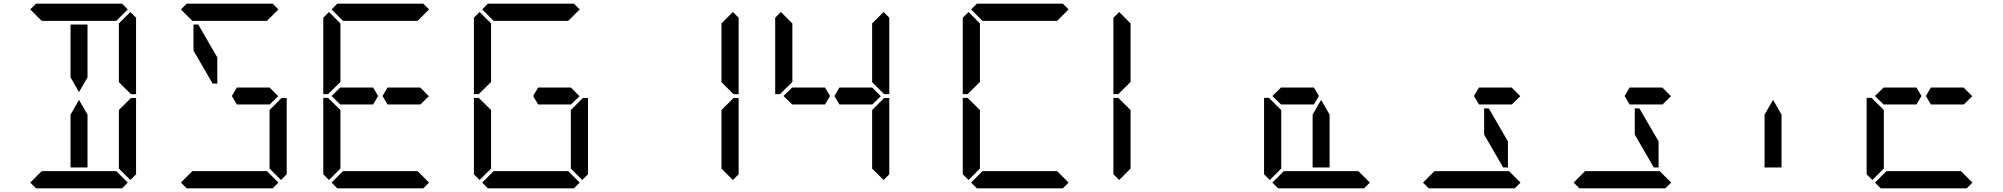

<svg xmlns="http://www.w3.org/2000/svg" viewBox="-20 -1020 10848 1040"><path d="M144 -969 175 -1000H641L672 -969L610 -907H590H454H362H226H206ZM686 -955 717 -924V-510H690L685 -514L624 -575V-607V-782V-887V-893ZM685 -485 690 -489H717V-76L686 -45L624 -107V-113V-218V-424ZM672 -31 641 0H175L144 -31L206 -93H226H362H454H590H610ZM362 -673V-887H454V-876V-673V-601L408 -521L362 -601ZM454 -157V-113H362V-327V-399L408 -479L454 -399V-327Z M960 -969 991 -1000H1457L1488 -969L1426 -907H1406H1270H1178H1042H1022ZM1501 -485 1506 -489H1533V-76L1502 -45L1440 -107V-113V-218V-424ZM1488 -31 1457 0H991L960 -31L1022 -93H1042H1178H1270H1406H1426ZM1440 -546 1487 -499 1440 -453V-454H1422H1420H1291H1270H1263L1236 -500L1263 -546H1270H1291H1304ZM1157 -567H1132L1028 -746V-887H1054L1157 -709Z M1776 -969 1807 -1000H2273L2304 -969L2242 -907H2222H2086H1994H1858H1838ZM2304 -31 2273 0H1807L1776 -31L1838 -93H1858H1994H2086H2222H2242ZM1762 -45 1731 -76V-490H1758L1762 -485L1824 -424V-218V-113V-107ZM1762 -515 1758 -510H1731V-924L1762 -955L1824 -893V-887V-782V-576ZM1776 -500 1824 -547V-546H1960H2001L2028 -500L2001 -454H1844H1841H1824V-453ZM2256 -546 2303 -499 2256 -453V-454H2238H2236H2107H2086H2079L2052 -500L2079 -546H2086H2107H2120Z M2592 -969 2623 -1000H3089L3120 -969L3058 -907H3038H2902H2810H2674H2654ZM3133 -485 3138 -489H3165V-76L3134 -45L3072 -107V-113V-218V-424ZM3120 -31 3089 0H2623L2592 -31L2654 -93H2674H2810H2902H3038H3058ZM2578 -45 2547 -76V-490H2574L2578 -485L2640 -424V-218V-113V-107ZM2578 -515 2574 -510H2547V-924L2578 -955L2640 -893V-887V-782V-576ZM3072 -546 3119 -499 3072 -453V-454H3054H3052H2923H2902H2895L2868 -500L2895 -546H2902H2923H2936Z M3950 -955 3981 -924V-510H3954L3949 -514L3888 -575V-607V-782V-887V-893ZM3949 -485 3954 -489H3981V-76L3950 -45L3888 -107V-113V-218V-424Z M4766 -955 4797 -924V-510H4770L4765 -514L4704 -575V-607V-782V-887V-893ZM4765 -485 4770 -489H4797V-76L4766 -45L4704 -107V-113V-218V-424ZM4210 -515 4206 -510H4179V-924L4210 -955L4272 -893V-887V-782V-576ZM4224 -500 4272 -547V-546H4408H4449L4476 -500L4449 -454H4292H4289H4272V-453ZM4704 -546 4751 -499 4704 -453V-454H4686H4684H4555H4534H4527L4500 -500L4527 -546H4534H4555H4568Z M5240 -969 5271 -1000H5737L5768 -969L5706 -907H5686H5550H5458H5322H5302ZM5768 -31 5737 0H5271L5240 -31L5302 -93H5322H5458H5550H5686H5706ZM5226 -45 5195 -76V-490H5222L5226 -485L5288 -424V-218V-113V-107ZM5226 -515 5222 -510H5195V-924L5226 -955L5288 -893V-887V-782V-576Z M6042 -45 6011 -76V-490H6038L6042 -485L6104 -424V-218V-113V-107ZM6042 -515 6038 -510H6011V-924L6042 -955L6104 -893V-887V-782V-576Z M7400 -31 7369 0H6903L6872 -31L6934 -93H6954H7090H7182H7318H7338ZM6858 -45 6827 -76V-490H6854L6858 -485L6920 -424V-218V-113V-107ZM6872 -500 6920 -547V-546H7056H7097L7124 -500L7097 -454H6940H6937H6920V-453ZM7182 -157V-113H7090V-327V-399L7136 -479L7182 -399V-327Z M8216 -31 8185 0H7719L7688 -31L7750 -93H7770H7906H7998H8134H8154ZM8168 -546 8215 -499 8168 -453V-454H8150H8148H8019H7998H7991L7964 -500L7991 -546H7998H8019H8032ZM8019 -433H8044L8148 -254V-113H8122L8019 -291Z M9032 -31 9001 0H8535L8504 -31L8566 -93H8586H8722H8814H8950H8970ZM8984 -546 9031 -499 8984 -453V-454H8966H8964H8835H8814H8807L8780 -500L8807 -546H8814H8835H8848ZM8835 -433H8860L8964 -254V-113H8938L8835 -291Z M9630 -157V-113H9538V-327V-399L9584 -479L9630 -399V-327Z M10664 -31 10633 0H10167L10136 -31L10198 -93H10218H10354H10446H10582H10602ZM10122 -45 10091 -76V-490H10118L10122 -485L10184 -424V-218V-113V-107ZM10136 -500 10184 -547V-546H10320H10361L10388 -500L10361 -454H10204H10201H10184V-453ZM10616 -546 10663 -499 10616 -453V-454H10598H10596H10467H10446H10439L10412 -500L10439 -546H10446H10467H10480Z"/></svg>

Font: DSEG14 Classic
Style: Regular
Weight: 400
Designer: Keshikan(Twitter:@keshinomi_88pro)
Version: Version 0.46